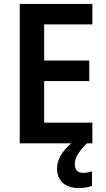

<svg xmlns="http://www.w3.org/2000/svg" viewBox="-20 -734 544 983"><path d="M363 108C363 73 381 44 425 0H453V-106H206V-319H437V-424H206V-609H453V-714H81V0H345C299 38 272 84 272 128C272 191 312 229 385 229C413 229 433 224 451 218V143C440 147 424 151 405 151C379 151 363 136 363 108Z"/></svg>

Font: Noto Sans Thai Looped SemiCondensed SemiBold
Style: Regular
Weight: 600
Width: 4
Designer: Sasikarn Vongin, Ben Mitchell
Foundry: The Fontpad Ltd
Version: Version 1.001